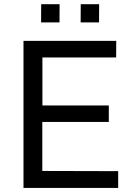

<svg xmlns="http://www.w3.org/2000/svg" viewBox="-20 -924 660 944"><path d="M95.5 0V-723H551.5L551 -641.5H188.5V-405.5H515V-324.5H188V-83.5L561 -82.5V0ZM376.5 -814 377 -903.5H467.5L467 -814ZM182 -814 182.5 -903.5H273L272.5 -814Z"/></svg>

Font: Public Sans
Style: Regular
Weight: 400
Designer: The Public Sans project authors (U.S. Web Design System). Libre Franklin designed by Pablo Impallari and Rodrigo Fuenzal
Version: Version 1.008; ttfautohint (v1.8.1) -l 8 -r 50 -G 200 -x 14 